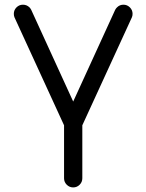

<svg xmlns="http://www.w3.org/2000/svg" viewBox="-20 -567 626 821"><path d="M253.9 -31.2 42 -492.7Q39.1 -499.5 39.1 -507.8Q39.1 -523.9 50.5 -535.4Q62 -546.9 78.1 -546.9Q94.2 -546.9 106 -535.6Q109.9 -531.7 113.3 -525.4L293 -132.8L472.7 -525.4Q476.1 -531.7 480.5 -535.6Q491.7 -546.9 507.8 -546.9Q523.9 -546.9 535.4 -535.4Q546.9 -523.9 546.9 -507.8Q546.9 -499.5 543.9 -492.7L332 -31.2V195.3Q332 211.4 320.6 222.9Q309.1 234.4 293 234.4Q276.9 234.4 265.4 222.9Q253.9 211.4 253.9 195.3Z"/></svg>

Font: Comfortaa
Style: Regular
Weight: 400
Designer: Johan Aakerlund - aajohan
Foundry: Johan Aakerlund
Version: Version 2.004 2013